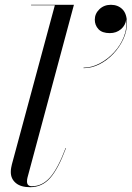

<svg xmlns="http://www.w3.org/2000/svg" viewBox="-20 -770 549 800"><path d="M375 -688Q375 -713 394.2 -731.5Q413.5 -750 442 -750Q471.5 -750 490.2 -731.2Q509 -712.5 509 -673Q509 -639.5 493.5 -606.2Q478 -573 452.2 -545.8Q426.5 -518.5 394.2 -502.2Q362 -486 328 -486V-488Q361.5 -488 395 -505.5Q428.5 -523 455.2 -552Q482 -581 496.2 -617Q510.5 -653 506 -690Q503.5 -665 484.2 -648.5Q465 -632 437.5 -632Q405.5 -632 390.2 -648.5Q375 -665 375 -688ZM255 -153Q223 -67 189.2 -28.5Q155.5 10 105.5 10Q66.5 10 45.8 -7.5Q25 -25 25 -53Q25 -63 26.5 -70.8Q28 -78.5 29.5 -85L208.5 -748H109.5V-750H288L94.5 -30Q92.5 -22.5 92.5 -14Q92.5 6 113 6Q156 6 188.8 -31.2Q221.5 -68.5 253.5 -153.5Z"/></svg>

Font: Bodoni* 96pt
Style: Italic
Weight: 400
Italic angle: -13°
Version: Version 2.3